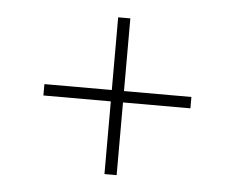

<svg xmlns="http://www.w3.org/2000/svg" viewBox="-38 -580 574 471"><g transform="rotate(5 249.5 -344.0)"><path d="M265 -537V-151H235V-537ZM69 -330V-358H431V-330Z"/></g></svg>

Font: Roundo Variable
Style: Regular
Weight: 200
Designer: Shiva Nallaperumal
Foundry: Indian Type Foundry
Version: Version 2.000